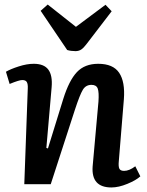

<svg xmlns="http://www.w3.org/2000/svg" viewBox="-20 -803 643 837"><path d="M157.2 -755.9 188 -783.2 311 -686 439.9 -782.2 466.8 -753.9 357.9 -611.8Q344.7 -594.2 334.2 -587.2Q323.7 -580.1 309.1 -580.1Q289.1 -580.1 272.9 -585ZM591.8 -34.2Q573.2 -17.1 535.2 -1.5Q497.1 14.2 465.8 14.2Q377.4 14.2 383.8 -77.1L409.2 -359.9Q412.1 -400.9 406 -417Q399.9 -433.1 378.9 -433.1Q354 -433.1 341.1 -411.6Q328.1 -390.1 307.1 -326.2L201.2 0H85.9L101.1 -417Q102.1 -436.5 96.9 -445.3Q91.8 -454.1 77.1 -454.1Q63.5 -454.1 22 -437L5.9 -490.2Q25.9 -502 61.5 -513.4Q97.2 -524.9 127 -524.9Q171.9 -524.9 190.7 -499.5Q209.5 -474.1 205.1 -422.9L182.1 -158.2L189 -155.8L255.9 -372.1Q281.2 -452.6 315.4 -488.8Q349.6 -524.9 408.2 -524.9Q473.1 -524.9 499.5 -485.6Q525.9 -446.3 520 -370.1L498 -101.1Q495.6 -77.6 500.2 -67.9Q504.9 -58.1 521 -58.1Q543.5 -58.1 569.8 -78.1Z"/></svg>

Font: Literata Book SemiBold
Style: Italic
Weight: 600
Italic angle: -3°
Designer: Latin by Veronika Burian and Jose Scaglione. Greek by Irene Vlachou. Cyrillic by Vera Evstafieva
Foundry: TypeTogether
Version: Version 1.003;PS 001.003;hotconv 1.0.88;makeotf.lib2.5.64775